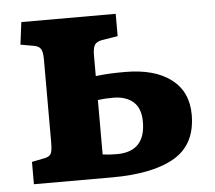

<svg xmlns="http://www.w3.org/2000/svg" viewBox="-43 -562 681 608"><g transform="rotate(-5 297.5 -257.5)"><path d="M41 0V-71L81 -79Q97 -82 102 -91Q107 -100 107 -127V-390Q107 -414 101.5 -423.5Q96 -433 82 -436L37 -444L46 -515H346V-444L296 -436Q279 -433 272.5 -423.5Q266 -414 266 -390V-324Q290 -327 311 -328Q332 -329 359 -329Q453 -329 505.5 -289Q558 -249 558 -176Q558 -82 489 -41Q420 0 289 0ZM311 -72Q402 -72 402 -167Q402 -210 378.5 -230.5Q355 -251 315 -251Q287 -251 266 -248V-75Q286 -72 311 -72Z"/></g></svg>

Font: Literata
Style: Bold
Weight: 700
Designer: Latin by Veronika Burian and Jose Scaglione. Greek by Irene Vlachou. Cyrillic by Vera Evstafieva.
Foundry: TypeTogether
Version: Version 3.103; ttfautohint (v1.8.4.7-5d5b);gftools[0.9.29]